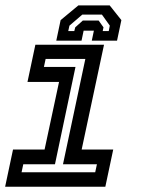

<svg xmlns="http://www.w3.org/2000/svg" viewBox="-20 -710 536 730"><path d="M-0.5 0 29.5 -141.5H149.5L204.5 -398.5H84.5L114.5 -540H375.5L290.5 -141.5H410.5L380.5 0ZM62 -55H342L348.5 -85.5H219.5L304.5 -486H153.5L147 -455.5H267L189 -85.5H68.5ZM397 -689.5 441.5 -633.5 425 -555.5H329L337 -593.5H298L290 -555.5H194L210.5 -633.5L278 -689.5ZM367.5 -654.5H293L244 -612.5L239.5 -592H262.5L266 -606L295 -632H355L373.5 -606L370.5 -592H393.5L397.5 -612.5Z"/></svg>

Font: Tourney SemiBold
Style: Italic
Weight: 600
Italic angle: -12°
Version: Version 1.015